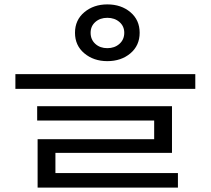

<svg xmlns="http://www.w3.org/2000/svg" viewBox="-20 -697 960 873"><path d="M468 -677Q531 -677 573 -641.5Q615 -606 615 -548Q615 -490 573 -454.5Q531 -419 468 -419Q406 -419 363.5 -454.5Q321 -490 321 -548Q321 -606 363.5 -641.5Q406 -677 468 -677ZM468 -616Q435 -616 413.5 -597Q392 -578 392 -548Q392 -517 413.5 -497.5Q435 -478 468 -478Q501 -478 523 -497.5Q545 -517 545 -548Q545 -578 523 -597Q501 -616 468 -616ZM50 -360H868V-293H50ZM149 -214H762V-2H232V112H151V-64H681V-149H149ZM151 90H789V156H151Z"/></svg>

Font: hexlkorean05
Style: Book
Weight: 400
Designer: Jelle Bosma - Monotype Design Team
Foundry: Monotype Imaging Inc.
Version: Version 2.003